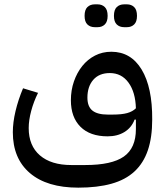

<svg xmlns="http://www.w3.org/2000/svg" viewBox="-20 -625 763 883"><path d="M340 238Q196 238 117.5 171Q39 104 39 -17Q39 -62 51.5 -114.5Q64 -167 86 -219L155 -198Q135 -158 123.5 -115Q112 -72 112 -36Q112 45 163.5 89.5Q215 134 308 134H372Q494 134 549.5 95Q605 56 605 -31V-75H599Q585 -38 552.5 -18Q520 2 475 2Q394 2 350 -42Q306 -86 306 -164Q306 -210 320 -250.5Q334 -291 358.5 -321.5Q383 -352 417 -369.5Q451 -387 492 -387Q582 -387 631.5 -305Q681 -223 680 -75Q680 7 660 66Q640 125 598.5 163.5Q557 202 492.5 220Q428 238 340 238ZM497 -98Q540 -98 565 -105Q590 -112 605 -127Q603 -201 571 -245Q539 -289 485 -289Q436 -289 409 -258Q382 -227 382 -176Q382 -135 405 -116.5Q428 -98 476 -98ZM551 -500Q530 -500 517 -512.5Q504 -525 504 -552Q504 -580 517 -592.5Q530 -605 551 -605H564Q584 -605 597 -592.5Q610 -580 610 -552Q610 -525 597 -512.5Q584 -500 564 -500ZM416 -500Q395 -500 382 -512.5Q369 -525 369 -552Q369 -580 382 -592.5Q395 -605 416 -605H429Q449 -605 462 -592.5Q475 -580 475 -552Q475 -525 462 -512.5Q449 -500 429 -500Z"/></svg>

Font: IBM Plex Sans Arabic Text
Style: Regular
Weight: 450
Designer: Mike Abbink, Paul van der Laan, Pieter van Rosmalen, Wael Morcos, Khajak Apelian
Foundry: Bold Monday
Version: Version 1.2